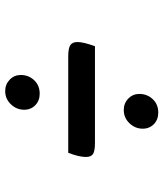

<svg xmlns="http://www.w3.org/2000/svg" viewBox="35 -743 630 740"><g transform="rotate(90 350.0 -373.0)"><path d="M404 -535Q378 -535 360 -552.5Q342 -570 342 -595Q342 -625 362 -646.5Q382 -668 414 -668Q441 -668 458.5 -651Q476 -634 476 -608Q476 -579 455 -557Q434 -535 404 -535ZM197 -321Q166 -321 154 -329Q142 -337 142 -357Q142 -379 158 -424H531Q562 -424 573.5 -416.5Q585 -409 585 -389Q585 -363 569 -321ZM331 -78Q305 -78 287 -95.5Q269 -113 269 -138Q269 -168 289 -189.5Q309 -211 341 -211Q368 -211 385.5 -194Q403 -177 403 -151Q403 -122 382 -100Q361 -78 331 -78Z"/></g></svg>

Font: Lemonada Light
Style: Regular
Weight: 300
Designer: Mohamed Gaber (Arabic), Eduardo Tunni (Latin)
Foundry: Kief Type Foundry
Version: Version 4.004